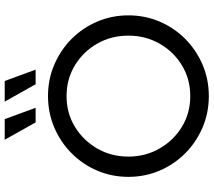

<svg xmlns="http://www.w3.org/2000/svg" viewBox="-64 -788 865 776"><g transform="rotate(-90 368.0 -399.5)"><path d="M368.1 12.5Q300.7 12.5 241.3 -12.8Q181.9 -38.2 137.2 -82.6Q92.4 -127.1 67 -186.1Q41.7 -245.1 41.7 -312.5Q41.7 -379.9 67 -438.9Q92.4 -497.9 137.2 -542.4Q181.9 -586.8 241.3 -612.2Q300.7 -637.5 368.1 -637.5Q436.1 -637.5 495.1 -612.2Q554.2 -586.8 599 -542.4Q643.8 -497.9 669.1 -438.9Q694.4 -379.9 694.4 -312.5Q694.4 -245.1 669.1 -186.1Q643.8 -127.1 599 -82.6Q554.2 -38.2 495.1 -12.8Q436.1 12.5 368.1 12.5ZM368.1 -62.5Q436.8 -62.5 492.4 -96.2Q547.9 -129.9 580.2 -186.8Q612.5 -243.8 612.5 -312.5Q612.5 -381.9 580.2 -438.5Q547.9 -495.1 492.4 -528.8Q436.8 -562.5 368.1 -562.5Q299.3 -562.5 244.1 -528.8Q188.9 -495.1 156.2 -438.5Q123.6 -381.9 123.6 -312.5Q123.6 -243.8 156.2 -186.8Q188.9 -129.9 244.1 -96.2Q299.3 -62.5 368.1 -62.5ZM416 -687.5 345.8 -812.5H429.2L475 -687.5ZM261.8 -687.5 191.7 -812.5H275L320.8 -687.5Z"/></g></svg>

Font: co2trust
Style: Regular
Weight: 400
Designer: Kristian Moeller
Foundry: Dicotype
Version: Version 1.000